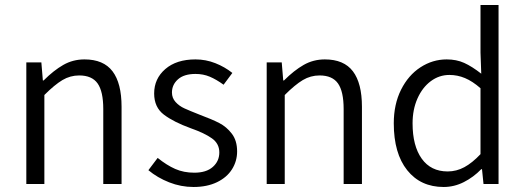

<svg xmlns="http://www.w3.org/2000/svg" viewBox="-20 -734 2094 766"><path d="M85 -485H145L151 -413H154Q194 -453 232.5 -475Q271 -497 317 -497Q393 -497 429 -449.5Q465 -402 465 -308V0H392V-299Q392 -369 369.5 -401Q347 -433 296 -433Q260 -433 229 -414.5Q198 -396 157 -355V0H85Z M572 -55 609 -104Q645 -75 679 -60Q713 -45 755 -45Q803 -45 829 -68Q855 -91 855 -126Q855 -161 825.5 -182Q796 -203 742 -222Q673 -247 634 -276.5Q595 -306 595 -361Q595 -420 639.5 -458.5Q684 -497 760 -497Q801 -497 839 -482Q877 -467 907 -443L872 -396Q843 -417 817 -428Q791 -439 760 -439Q714 -439 690 -417.5Q666 -396 666 -365Q666 -343 680.5 -327Q695 -311 716 -301.5Q737 -292 775 -277Q826 -258 855 -243Q884 -228 905 -200.5Q926 -173 926 -130Q926 -91 905.5 -58.5Q885 -26 845.5 -7Q806 12 752 12Q702 12 655 -6.5Q608 -25 572 -55Z M1044 -485H1104L1110 -413H1113Q1153 -453 1191.5 -475Q1230 -497 1276 -497Q1352 -497 1388 -449.5Q1424 -402 1424 -308V0H1351V-299Q1351 -369 1328.5 -401Q1306 -433 1255 -433Q1219 -433 1188 -414.5Q1157 -396 1116 -355V0H1044Z M1551 -242Q1551 -318 1580 -376Q1609 -434 1657.5 -465.5Q1706 -497 1762 -497Q1801 -497 1832 -483Q1863 -469 1900 -440L1897 -524V-714H1969V0H1909L1903 -59H1900Q1869 -27 1830.5 -7.5Q1792 12 1750 12Q1658 12 1604.5 -55Q1551 -122 1551 -242ZM1897 -119V-382Q1865 -410 1835 -422.5Q1805 -435 1773 -435Q1732 -435 1698.5 -410Q1665 -385 1645.5 -341Q1626 -297 1626 -242Q1626 -152 1662.5 -101Q1699 -50 1766 -50Q1801 -50 1832.5 -67Q1864 -84 1897 -119Z"/></svg>

Font: Assistant-zap
Style: zap
Weight: 400
Designer: Hebrew By Ben Nathan, Latin by Paul Hunt
Version: Version 2.001